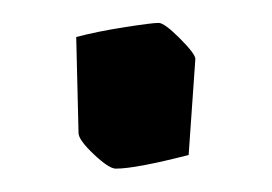

<svg xmlns="http://www.w3.org/2000/svg" viewBox="-20 -136 235 166"><path d="M80.1 9.8Q74.2 9.8 61 -2.7Q47.9 -15.1 47.9 -21L45.9 -104Q64.5 -108.9 87.9 -112.5Q111.3 -116.2 117.2 -116.2Q122.1 -116.2 135.5 -102.8Q148.9 -89.4 148.9 -85L143.1 -2Q97.2 9.8 80.1 9.8Z"/></svg>

Font: Grenze
Style: Regular
Weight: 400
Designer: Renata Polastri
Foundry: Omnibus-Type
Version: Version 1.002;PS 001.002;hotconv 1.0.88;makeotf.lib2.5.64775